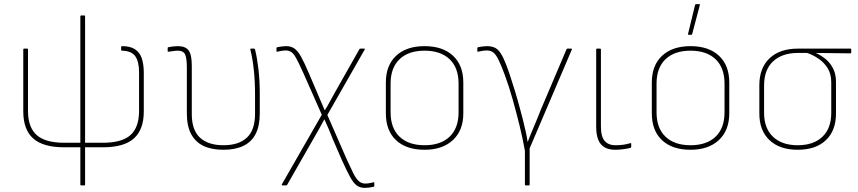

<svg xmlns="http://www.w3.org/2000/svg" viewBox="-20 -715 4164 932"><path d="M374 185Q370 185 370 181V0H292Q189 0 141 -43Q93 -86 93 -174V-475Q93 -479 97 -479H112Q116 -479 116 -475V-176Q116 -97 158 -59.5Q200 -22 292 -22H370V-636Q370 -640 374 -640H390Q393 -640 393 -636V-22H479Q572 -22 613.5 -59.5Q655 -97 655 -176V-365Q655 -415 637 -441.5Q619 -468 572 -469Q568 -469 568 -473V-487Q568 -491 572 -491Q613 -491 636 -475.5Q659 -460 668.5 -431Q678 -402 678 -362V-174Q678 -86 630 -43Q582 0 479 0H393V181Q393 185 390 185Z M1065 12Q1006 12 967 -7Q928 -26 907.5 -65Q887 -104 887 -164V-388Q887 -430 879 -449.5Q871 -469 842 -469Q833 -469 821 -467Q809 -465 798 -464Q794 -463 794 -466V-482Q794 -484 795 -484.5Q796 -485 798 -486Q806 -488 819 -489.5Q832 -491 844 -491Q880 -491 895.5 -470.5Q911 -450 911 -396V-161Q911 -83 951 -46.5Q991 -10 1065 -10Q1139 -10 1178.5 -47Q1218 -84 1218 -162V-255Q1218 -321 1212 -376.5Q1206 -432 1195 -475Q1194 -479 1198 -479H1213Q1217 -479 1218 -475Q1228 -435 1234.5 -379.5Q1241 -324 1241 -260V-165Q1241 -104 1221 -65Q1201 -26 1161.5 -7Q1122 12 1065 12Z M1751 197Q1728 197 1712 185.5Q1696 174 1680 145Q1664 116 1640 63L1597 -36Q1588 -60 1576.5 -86.5Q1565 -113 1555 -135H1554Q1542 -113 1530.5 -92Q1519 -71 1506 -49L1374 182Q1372 185 1369 185H1351Q1349 185 1348 183.5Q1347 182 1348 180L1542 -158L1455 -355Q1428 -416 1411.5 -443Q1395 -470 1368 -470Q1357 -470 1345.5 -468Q1334 -466 1326 -464Q1322 -463 1322 -467V-481Q1322 -485 1326 -486Q1337 -488 1348 -489.5Q1359 -491 1369 -491Q1392 -491 1408.5 -480Q1425 -469 1441 -440.5Q1457 -412 1480 -358L1518 -269Q1527 -247 1537 -224.5Q1547 -202 1556 -180H1557Q1571 -202 1583.5 -226Q1596 -250 1609 -272L1725 -477Q1726 -479 1731 -479H1748Q1753 -479 1750 -474L1569 -157L1663 58Q1682 100 1695 126Q1708 152 1721.5 164Q1735 176 1753 176Q1763 176 1774 174Q1785 172 1793 170Q1797 168 1797 174V187Q1797 190 1793 192Q1783 194 1772 195.5Q1761 197 1751 197Z M2041 12Q1952 12 1902.5 -34.5Q1853 -81 1853 -165V-314Q1853 -398 1903 -444.5Q1953 -491 2041 -491Q2129 -491 2179 -444.5Q2229 -398 2229 -314V-165Q2229 -82 2178.5 -35Q2128 12 2041 12ZM2041 -10Q2119 -10 2162.5 -51.5Q2206 -93 2206 -170V-309Q2206 -386 2162.5 -427.5Q2119 -469 2041 -469Q1963 -469 1919.5 -427.5Q1876 -386 1876 -309V-170Q1876 -93 1919.5 -51.5Q1963 -10 2041 -10Z M2532 185Q2528 185 2528 181V17Q2518 -40 2502.5 -103.5Q2487 -167 2469 -231Q2451 -295 2430 -352Q2413 -398 2400.5 -423.5Q2388 -449 2375.5 -459.5Q2363 -470 2343 -470Q2332 -470 2320.5 -468Q2309 -466 2301 -464Q2297 -463 2297 -467V-481Q2297 -485 2301 -486Q2312 -488 2323 -489.5Q2334 -491 2344 -491Q2368 -491 2385 -482Q2402 -473 2417.5 -444.5Q2433 -416 2453 -357Q2466 -318 2479 -275.5Q2492 -233 2504 -188Q2511 -164 2517.5 -137Q2524 -110 2530.5 -82.5Q2537 -55 2541 -27H2542Q2557 -66 2573.5 -104.5Q2590 -143 2605 -182L2730 -476Q2732 -479 2735 -479H2752Q2758 -479 2756 -475L2551 5V181Q2551 185 2548 185Z M2966 12Q2935 12 2914.5 0Q2894 -12 2884 -36.5Q2874 -61 2874 -101V-475Q2874 -479 2878 -479H2893Q2897 -479 2897 -475V-101Q2897 -51 2915.5 -30.5Q2934 -10 2967 -10Q2987 -10 3005.5 -12.5Q3024 -15 3039 -20Q3044 -21 3044 -17V-2Q3044 2 3040 3Q3028 6 3007.5 9Q2987 12 2966 12Z M3332 12Q3243 12 3193.5 -34.5Q3144 -81 3144 -165V-314Q3144 -398 3194 -444.5Q3244 -491 3332 -491Q3420 -491 3470 -444.5Q3520 -398 3520 -314V-165Q3520 -82 3469.5 -35Q3419 12 3332 12ZM3332 -10Q3410 -10 3453.5 -51.5Q3497 -93 3497 -170V-309Q3497 -386 3453.5 -427.5Q3410 -469 3332 -469Q3254 -469 3210.5 -427.5Q3167 -386 3167 -309V-170Q3167 -93 3210.5 -51.5Q3254 -10 3332 -10ZM3323 -546Q3319 -546 3320 -551L3354 -691Q3356 -695 3359 -695H3375Q3378 -695 3377 -690L3340 -550Q3339 -546 3336 -546Z M3852 12Q3765 12 3715.5 -34.5Q3666 -81 3666 -164V-302Q3666 -385 3715.5 -432Q3765 -479 3853 -479H4109Q4112 -479 4112 -475V-460Q4112 -456 4109 -456L3942 -458V-457Q3966 -446 3987.5 -428.5Q4009 -411 4023.5 -383.5Q4038 -356 4038 -318V-164Q4038 -81 3989 -34.5Q3940 12 3852 12ZM3852 -10Q3929 -10 3972 -51Q4015 -92 4015 -167V-315Q4015 -357 3997 -385Q3979 -413 3952 -431Q3925 -449 3898 -458H3853Q3777 -458 3733 -417.5Q3689 -377 3689 -300V-167Q3689 -92 3732.5 -51Q3776 -10 3852 -10Z"/></svg>

Font: Sofia Sans Thin
Style: Regular
Weight: 250
Designer: Botio Nikoltchev, Ani Petrova
Foundry: lettersoup
Version: Version 4.101